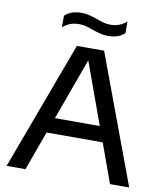

<svg xmlns="http://www.w3.org/2000/svg" viewBox="-98 -1010 933 1090"><g transform="rotate(10 368.0 -465.0)"><path d="M611 0 529 -226H205.5L123.5 0H15L289.5 -740H446.5L721.5 0ZM238 -314.5H496.5L367.5 -670.5ZM360 -846.5Q334.5 -855.5 317.5 -859.8Q300.5 -864 282.5 -864Q253 -864 231 -855.8Q209 -847.5 187.5 -829V-896Q205.5 -913 228.8 -921.2Q252 -929.5 284 -929.5Q307 -929.5 326.5 -924.5Q346 -919.5 376 -909.5Q400.5 -900.5 418 -896Q435.5 -891.5 453.5 -891.5Q483 -891.5 505 -899.8Q527 -908 548.5 -926.5V-859.5Q531 -842.5 507.5 -834.5Q484 -826.5 452 -826.5Q429 -826.5 408 -831.8Q387 -837 360 -846.5Z"/></g></svg>

Font: Encode Sans Semi Expanded Medium
Style: Regular
Weight: 500
Width: 6
Designer: Multiple Designers
Foundry: Impallari Type
Version: Version 2.000